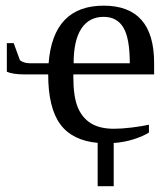

<svg xmlns="http://www.w3.org/2000/svg" viewBox="-20 -491 586 671"><path d="M149.9 -270Q165.5 -471.2 342.3 -471.2Q518.6 -471.2 518.6 -271V-231H236.3V-222.2Q236.3 -154.8 251.2 -117.4Q266.1 -80.1 297.1 -60.5Q328.1 -41 378.4 -41Q404.8 -41 440.9 -45.4Q477.1 -49.8 500.5 -55.2V-27.8Q480.5 -15.1 448 -4.6Q415.5 5.9 377.4 8.8V159.7H321.3V8.3Q231.9 0 190.2 -57.4Q148.4 -114.7 148.4 -231H64.5Q25.4 -231 3.9 -240.2V-340.3H27.8L49.8 -280.3Q64 -270 84 -270ZM342.3 -432.1Q291.5 -432.1 264.4 -391.1Q237.3 -350.1 237.3 -270H433.6Q433.6 -357.4 411.1 -394.8Q388.7 -432.1 342.3 -432.1Z"/></svg>

Font: Tinos
Style: Regular
Weight: 400
Designer: Steve Matteson
Foundry: Monotype Imaging Inc.
Version: Version 1.23